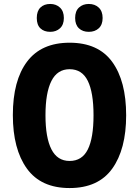

<svg xmlns="http://www.w3.org/2000/svg" viewBox="-20 -941 703 971"><path d="M618 -358Q618 -186 547.5 -88Q477 10 332 10Q187 10 116 -88.5Q45 -187 45 -359Q45 -534 117 -629.5Q189 -725 332 -725Q477 -725 547.5 -628Q618 -531 618 -358ZM210 -358Q210 -245 240 -186Q270 -127 332 -127Q395 -127 424 -185Q453 -243 453 -358Q453 -473 424 -532Q395 -591 332 -591Q270 -591 240 -531.5Q210 -472 210 -358ZM166 -850Q166 -885 184.5 -903Q203 -921 234 -921Q264 -921 283.5 -902.5Q303 -884 303 -850Q303 -816 283.5 -798Q264 -780 234 -780Q203 -780 184.5 -797.5Q166 -815 166 -850ZM360 -850Q360 -885 379.5 -903Q399 -921 429 -921Q460 -921 479.5 -902.5Q499 -884 499 -850Q499 -816 479.5 -798Q460 -780 429 -780Q398 -780 379 -798Q360 -816 360 -850Z"/></svg>

Font: Noto Sans Armenian Condensed ExtraBold
Style: Regular
Weight: 800
Width: 3
Designer: Monotype Design Team
Foundry: Monotype Imaging Inc.
Version: Version 2.008; ttfautohint (v1.8.4.7-5d5b)